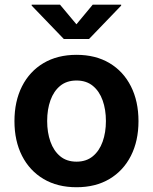

<svg xmlns="http://www.w3.org/2000/svg" viewBox="-20 -786 651 817"><path d="M305.7 10.7Q224.6 10.7 165.3 -24.4Q106 -59.6 73.7 -123Q41.5 -186.5 41.5 -270.5Q41.5 -355 73.7 -418.7Q106 -482.4 165.3 -517.6Q224.6 -552.7 305.7 -552.7Q386.7 -552.7 445.8 -517.6Q504.9 -482.4 537.1 -418.7Q569.3 -355 569.3 -270.5Q569.3 -186.5 537.1 -123Q504.9 -59.6 445.8 -24.4Q386.7 10.7 305.7 10.7ZM305.7 -98.1Q347.2 -98.1 375 -121.1Q402.8 -144 416.7 -183.1Q430.7 -222.2 430.7 -271Q430.7 -319.8 416.7 -358.9Q402.8 -397.9 375 -420.7Q347.2 -443.4 305.7 -443.4Q263.7 -443.4 236.1 -420.7Q208.5 -397.9 194.6 -359.1Q180.7 -320.3 180.7 -271Q180.7 -222.2 194.6 -183.1Q208.5 -144 236.1 -121.1Q263.7 -98.1 305.7 -98.1ZM235.4 -766.1 305.2 -682.6 374.5 -766.1H495.6V-762.2L358.9 -620.1H251.5L114.7 -762.2V-766.1Z"/></svg>

Font: Inter Cardless
Style: Bold
Weight: 700
Designer: Rasmus Andersson
Foundry: rsms
Version: Version 4.001;git-9221beed3